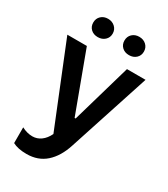

<svg xmlns="http://www.w3.org/2000/svg" viewBox="-221 -818 978 1119"><g transform="rotate(30 267.5 -259.0)"><path d="M311 -657.2Q311 -684.6 329.3 -701.9Q347.7 -719.2 376 -719.2Q404.8 -719.2 423.3 -701.7Q441.9 -684.1 441.9 -657.2Q441.9 -630.4 423.3 -613.3Q404.8 -596.2 376 -596.2Q347.2 -596.2 329.1 -613.3Q311 -630.4 311 -657.2ZM166 -596.2Q137.2 -596.2 119.1 -613.3Q101.1 -630.4 101.1 -657.2Q101.1 -684.6 119.4 -701.9Q137.7 -719.2 166 -719.2Q193.8 -719.2 212.9 -701.7Q231.9 -684.1 231.9 -657.2Q231.9 -630.4 213.1 -613.3Q194.3 -596.2 166 -596.2ZM147 201.2Q88.4 201.2 53.2 182.1V76.2Q88.9 95.2 125 95.2Q156.2 95.2 182.1 76.4Q208 57.6 225.1 22L5.9 -520H137.2L285.2 -121.1H292L407.2 -520H532.2L354 25.9Q327.1 109.4 275.6 155.3Q224.1 201.2 147 201.2Z"/></g></svg>

Font: Fixel Text SemiBold
Style: Regular
Weight: 600
Width: 4
Designer: AlfaBravo + MacPaw
Foundry: Kyrylo Tkachov, Marchela Mozhyna, Serhii Makarenko, Maria Weinstein, Zakhar Kryvoshyya
Version: Version 1.211